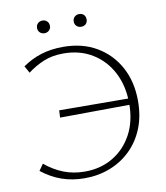

<svg xmlns="http://www.w3.org/2000/svg" viewBox="-89 -888 837 969"><g transform="rotate(-10 329.0 -403.5)"><path d="M267 7Q204 7 150 -12Q96 -31 48 -69L71 -102Q116 -65 165.5 -45.5Q215 -26 274 -26Q355 -26 418 -63.5Q481 -101 517 -168Q553 -235 553 -325Q553 -415 517.5 -484Q482 -553 418 -592.5Q354 -632 269 -632Q211 -632 167 -613.5Q123 -595 85 -566L65 -602Q109 -633 160 -649Q211 -665 273 -665Q372 -665 445 -622Q518 -579 558.5 -504Q599 -429 599 -331Q599 -253 574 -191Q549 -129 503.5 -84.5Q458 -40 397.5 -16.5Q337 7 267 7ZM197 -316 199 -353 571 -351 569 -319ZM194 -749Q180 -749 170.5 -758Q161 -767 161 -781Q161 -796 170.5 -805Q180 -814 194 -814Q208 -814 217.5 -805Q227 -796 227 -781Q227 -767 217.5 -758Q208 -749 194 -749ZM382 -749Q368 -749 358.5 -758Q349 -767 349 -781Q349 -796 358.5 -805Q368 -814 382 -814Q397 -814 406 -805Q415 -796 415 -781Q415 -767 406 -758Q397 -749 382 -749Z"/></g></svg>

Font: Ysabeau Office ExtraLight
Style: Regular
Weight: 250
Designer: Christian Thalmann (Catharsis Fonts)
Version: Version 2.001;gftools[0.9.30]; featfreeze: tnum,lnum,ss02